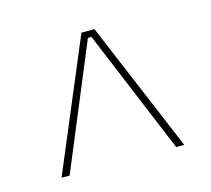

<svg xmlns="http://www.w3.org/2000/svg" viewBox="-60 -709 517 470"><g transform="rotate(-15 198.0 -474.0)"><path d="M181.5 -639H214.5L353.5 -308.5H333L202.5 -622.5H193.5L63 -308.5H42.5Z"/></g></svg>

Font: Anek Tamil Medium Thin
Style: Regular
Weight: 250
Version: Version 1.003